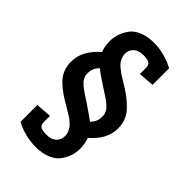

<svg xmlns="http://www.w3.org/2000/svg" viewBox="-256 -763 1063 1063"><g transform="rotate(45 276.0 -231.0)"><path d="M407 -35Q420 -1 420 38Q420 65 412 91Q404 117 385.5 144.5Q367 172 329 188.5Q291 205 239 205Q156 205 81 166V34L173 27V75Q173 103 194 110Q211 115 230 115Q270 115 290.5 96.5Q311 78 311 47Q311 37 309 28Q307 19 302 10Q297 1 293 -5.5Q289 -12 279 -20.5Q269 -29 263.5 -34Q258 -39 244 -47.5Q230 -56 224.5 -59.5Q219 -63 202.5 -73Q186 -83 180 -86Q109 -128 76 -168.5Q43 -209 43 -268Q43 -355 127 -427Q114 -456 114 -500Q114 -527 122 -553Q130 -579 148.5 -606.5Q167 -634 205 -650.5Q243 -667 295 -667Q374 -667 453 -626V-496L361 -489V-537Q361 -565 340 -572Q323 -577 304 -577Q264 -577 243.5 -558.5Q223 -540 223 -509Q223 -494 229 -480Q235 -466 241.5 -457Q248 -448 264 -435Q280 -422 289 -416Q298 -410 321.5 -396Q345 -382 354 -376Q420 -334 454.5 -292Q489 -250 489 -190Q489 -105 407 -35ZM265 -168Q344 -114 352 -107Q381 -133 381 -173Q381 -182 380 -189.5Q379 -197 375 -204.5Q371 -212 368.5 -217Q366 -222 358 -229.5Q350 -237 346.5 -240.5Q343 -244 331 -252.5Q319 -261 313.5 -265Q308 -269 292 -279Q276 -289 269 -294Q206 -334 182 -355Q153 -328 153 -289Q153 -280 154 -272.5Q155 -265 159 -257.5Q163 -250 165.5 -245Q168 -240 176 -232.5Q184 -225 187.5 -221.5Q191 -218 203 -209.5Q215 -201 220.5 -197Q226 -193 242 -183Q258 -173 265 -168Z"/></g></svg>

Font: Bree Serif
Style: Regular
Weight: 400
Designer: Veronika Burian, Jos Scaglione
Foundry: TypeTogether
Version: Version 1.001